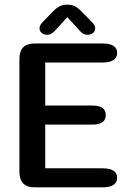

<svg xmlns="http://www.w3.org/2000/svg" viewBox="-20 -806 561 826"><path d="M484 -578.5Q484 -537 420 -537H174.5V-352H375.5Q408 -352 421.5 -341.5Q435 -331 435 -311Q435 -291.5 421.5 -280.8Q408 -270 375.5 -270H174.5V-82H420Q484 -82 484 -41Q484 0 420 0H130Q63.5 0 63.5 -67V-552.5Q63.5 -619 130 -619H420Q484 -619 484 -578.5ZM377.5 -709Q389.5 -696 389.5 -684.5Q389.5 -672 380.2 -664.2Q371 -656.5 356.5 -656.5Q343.5 -656.5 334.5 -663.2Q325.5 -670 316.5 -681L269.5 -732.5L222.5 -680.5Q213 -669.5 204.2 -663Q195.5 -656.5 182.5 -656.5Q168 -656.5 159 -664.5Q150 -672.5 150 -685Q150 -690 152.8 -696.2Q155.5 -702.5 161.5 -709L199 -747.5Q216.5 -767 231.8 -776.5Q247 -786 269 -786Q291.5 -786 306.8 -776.5Q322 -767 339.5 -747.5Z"/></svg>

Font: Sono Medium
Style: Regular
Weight: 500
Designer: Tyler Finck
Foundry: Tyler Finck
Version: Version 2.112